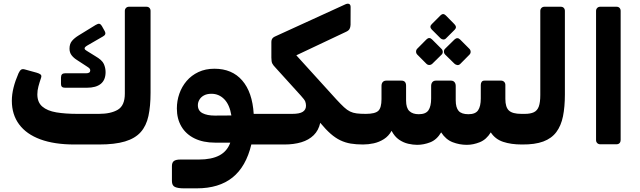

<svg xmlns="http://www.w3.org/2000/svg" viewBox="-20 -787 3515 1054"><path d="M389.1 6.2Q278.4 6.2 201.7 -22Q125 -50.2 85 -104.2Q45 -158.1 45 -233.9Q45 -268.5 54.4 -306.3Q63.9 -344.1 81.6 -384.6Q88.6 -400 96.4 -404.9Q104.3 -409.7 117.8 -405.4L181.4 -387.9Q195.7 -383.9 202.8 -378Q209.9 -372.1 205.2 -359Q196.7 -334.4 190.9 -312.4Q185 -290.4 185 -269Q185 -225.5 212.2 -202.1Q239.5 -178.6 288.9 -170.2Q338.2 -161.9 405.4 -161.9H522.8Q588.4 -161.9 626.8 -184.7Q665.3 -207.5 665.3 -273V-727Q665.3 -737 671.8 -743.5Q678.3 -750 688.3 -750H783.5Q794.5 -750 800.5 -743.5Q806.5 -737 806.5 -727V-278Q806.5 -203.9 794.8 -150.1Q783.1 -96.2 752.4 -61.7Q721.7 -27.2 666.2 -10.5Q610.7 6.2 523.4 6.2ZM336.5 -305.4Q314.8 -305.4 314.8 -325.2V-361.4Q314.8 -384.7 336.5 -384.7H452.4Q475.4 -384.7 475.4 -400.2Q475.4 -405.6 472.2 -410.2Q469 -414.7 456.5 -422.4L402.4 -457.7Q383.8 -469.4 372.7 -484.2Q361.6 -499 361.6 -519.9Q361.6 -546.2 375.1 -562.3Q388.5 -578.4 412.4 -593L505.5 -650.2Q518.7 -658.1 525.9 -656.2Q533.1 -654.4 539 -644.6L555.2 -615.6Q565 -597.5 545.4 -587L459.1 -537.1Q444.4 -528.4 444.4 -521.7Q444.4 -517 447.9 -513.9Q451.4 -510.7 456.6 -507.7L503.4 -478.7Q540.6 -457.2 550.1 -435.7Q559.6 -414.1 559.6 -391.1Q559.6 -348.1 533.3 -326.7Q507 -305.4 457.8 -305.4Z M989.7 246.9Q956.6 246.9 940.2 239.2Q923.8 231.5 923.8 206.5V124.5Q923.8 105.3 934.6 97Q945.4 88.8 970.4 88.8H1071.4Q1141.4 88.8 1184.2 66.2Q1227 43.6 1244.1 -3.9H1161.3Q1095.4 -3.9 1048 -27.1Q1000.6 -50.4 975.8 -92.6Q950.9 -134.9 950.9 -191.4Q950.9 -233.4 964.5 -272.4Q978.1 -311.5 1004.4 -342.4Q1030.6 -373.2 1069.3 -391.5Q1108 -409.7 1157.1 -409.7Q1254 -409.7 1309.7 -345.2Q1365.5 -280.7 1372.7 -161.9H1436.7Q1451.7 -161.9 1451.7 -146.9L1452.4 -23.8Q1452.4 6.2 1422.4 6.2H1359.7Q1330.6 128 1256.4 187.4Q1182.2 246.9 1060.4 246.9ZM1158.9 -152.5 1250.2 -153.1Q1240.3 -212.9 1210.9 -242.6Q1181.6 -272.2 1140.9 -272.2Q1116.1 -272.2 1099.4 -263.1Q1082.7 -253.9 1074.5 -239.4Q1066.2 -225 1066.2 -209.6Q1066.2 -179 1091.8 -165.7Q1117.4 -152.5 1158.9 -152.5Z M1422 6.2Q1407 6.2 1407 -8.8V-131.9Q1407 -161.9 1437 -161.9H1584Q1624.8 -161.9 1642.3 -173.4Q1659.8 -184.9 1659.8 -206.6Q1659.8 -218 1656 -228.9Q1652.3 -239.7 1631.5 -262.1L1494 -413.8Q1479.6 -428.5 1474.7 -438.5Q1469.7 -448.5 1469.7 -470.9V-557.5Q1469.7 -577 1487.4 -585.6L1876.9 -763.7Q1889.4 -769.1 1897.2 -764.9Q1905.1 -760.7 1904.7 -747.2L1904.4 -651.1Q1904 -637.4 1898.9 -628.1Q1893.9 -618.8 1879.7 -612.4L1606.7 -483.4L1826.7 -241Q1851.2 -214.6 1868.4 -198.6Q1885.6 -182.6 1901.6 -174.9Q1917.5 -167.1 1937.6 -164.5Q1957.7 -161.9 1988 -161.9Q2003 -161.9 2003 -146.9V-23.8Q2003 6.2 1973 6.2Q1935.5 6.2 1905.3 1.2Q1875.1 -3.9 1848.2 -16.8Q1821.2 -29.8 1794.8 -52.9Q1768.4 -76.1 1738 -112.8Q1728.9 -71.3 1702.1 -44.9Q1675.3 -18.5 1634.1 -6.1Q1593 6.2 1541.1 6.2Z M2270 8.1Q2247.4 8.1 2220.9 2.1Q2194.5 -3.9 2170.4 -20.4Q2146.3 -37 2129.6 -68.9Q2113.6 -39.9 2087.6 -23.4Q2061.6 -6.9 2031.9 -0.3Q2002.3 6.2 1973 6.2Q1958 6.2 1958 -9.1V-131.9Q1958 -161.9 1988 -161.9Q2039.1 -161.9 2056.7 -178.6Q2074.3 -195.2 2074.3 -243.1V-315.6Q2074.3 -328.7 2081.1 -336.6Q2088 -344.4 2100.5 -344.4H2183.6Q2209.2 -344.4 2209.2 -316.2V-235Q2209.2 -194.4 2227.3 -177.2Q2245.4 -160 2278.8 -160Q2317.4 -160 2332.1 -181.7Q2346.8 -203.5 2346.8 -246.2V-315.1Q2346.8 -328.2 2353.6 -336.3Q2360.5 -344.4 2373 -344.4H2455.5Q2468 -344.4 2474.9 -336.3Q2481.7 -328.2 2481.7 -315.1V-236.9Q2481.7 -196.5 2497.6 -178.2Q2513.4 -160 2551.6 -160Q2589.9 -160 2604.6 -181.7Q2619.3 -203.5 2619.3 -246.2V-320.7Q2619.3 -331.4 2624.3 -337.9Q2629.3 -344.4 2639.3 -344.4H2731.1Q2740.5 -344.4 2747.4 -337.9Q2754.2 -331.4 2754.2 -320.7V-243.7Q2754.2 -198.2 2773.9 -180.1Q2793.5 -161.9 2842 -161.9H2860.5Q2875.5 -161.9 2875.5 -146.9V-23.8Q2875.5 6.2 2844.2 6.2Q2785.9 6.2 2742.2 -8.3Q2698.5 -22.9 2674.2 -60.3Q2650 -20.9 2613.9 -6.4Q2577.8 8.1 2542.9 8.1Q2502.1 8.1 2464.7 -6.4Q2427.2 -20.9 2401.8 -60.3Q2377.5 -19.6 2341.7 -5.8Q2305.9 8.1 2270 8.1ZM2428.2 -576.1Q2421.7 -569.6 2413.3 -570.1Q2404.9 -570.6 2398 -577.1L2349.9 -625.2Q2335.9 -640.2 2349.9 -654.2L2398 -702.4Q2412.6 -717 2427.2 -702.4L2474.7 -654.2Q2490.1 -638 2476.4 -624.2ZM2352.5 -436.4Q2346.6 -430.5 2337.2 -430.2Q2327.8 -429.9 2320.3 -437.4L2270.5 -487.5Q2264 -494.4 2264 -503.6Q2264 -512.9 2270.5 -519.7L2320.3 -569.9Q2336.5 -586.5 2352.5 -569.9L2402.6 -519.7Q2410.1 -512.6 2410.6 -503Q2411.1 -493.4 2403.6 -486.5ZM2507 -436.4Q2499.9 -428.9 2490.7 -429.9Q2481.6 -430.9 2474.7 -437.4L2423.6 -487.5Q2417.1 -494 2417.1 -503.9Q2417.1 -513.9 2423.6 -519.7L2474.7 -569.9Q2491 -584.9 2506 -569.9L2556.1 -519.7Q2563 -513.2 2563.6 -503.6Q2564.2 -494 2556.7 -486.5Z M2846 6.2Q2831 6.2 2831 -8.8V-131.9Q2831 -161.9 2861 -161.9Q2891.8 -161.9 2910.6 -170.8Q2929.5 -179.7 2937.8 -202.3Q2946 -224.9 2946 -266.1V-727Q2946 -737 2952.5 -743.5Q2959 -750 2969 -750H3058Q3069 -750 3075 -743.5Q3081 -737 3081 -727V-268Q3081 -200.6 3070.6 -148.7Q3060.1 -96.9 3034.1 -62.1Q3008.1 -27.2 2962.4 -10.2Q2916.6 6.9 2846 6.2Z M3275.1 5Q3265.1 5 3258.6 -1.5Q3252.1 -8 3252.1 -18V-727Q3252.1 -737 3258.6 -743.5Q3265.1 -750 3275.1 -750H3364.1Q3375.1 -750 3381.1 -743.5Q3387.1 -737 3387.1 -727V-18Q3387.1 -8 3381.1 -1.5Q3375.1 5 3364.1 5Z"/></svg>

Font: Rubik Light
Style: Italic
Weight: 300
Italic angle: -12°
Designer: Hubert and Fischer
Foundry: Hubert and Fischer
Version: Version 2.300;gftools[0.9.30]